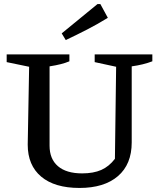

<svg xmlns="http://www.w3.org/2000/svg" viewBox="-20 -919 788 949"><path d="M373 10Q250 10 183.5 -46Q117 -102 117 -204L124 -589L13 -612V-650H323V-616Q304 -608 280.5 -602Q257 -596 225 -591V-199Q225 -133 266.5 -97.5Q308 -62 386 -62Q442 -62 480.5 -79Q519 -96 548 -134L554 -589L448 -612V-650H733V-616Q689 -599 631 -591V-215Q631 -107 563 -48.5Q495 10 373 10ZM305 -721 285 -754 462 -899H476L513 -831Q463 -800 410.5 -773Q358 -746 305 -721Z"/></svg>

Font: Piazzolla Medium
Style: Regular
Weight: 500
Designer: Juan Pablo del Peral
Foundry: Huerta Tipografica
Version: Version 1.330